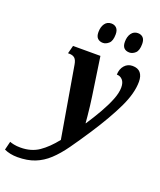

<svg xmlns="http://www.w3.org/2000/svg" viewBox="-323 -858 1004 1206"><g transform="rotate(20 178.5 -255.5)"><path d="M-59 240Q-109 240 -148 222L-134 165Q-125 169 -106 173Q-87 177 -62 177Q10 177 61 142Q112 107 161 45L80 -429Q75 -459 62 -470.5Q49 -482 25 -482H17L31 -536H214L252 -278Q256 -252 260 -217.5Q264 -183 267 -152.5Q270 -122 271 -107H273Q308 -160 338 -212.5Q368 -265 386.5 -311.5Q405 -358 405 -394Q405 -427 389.5 -444Q374 -461 351 -461Q352 -499 373 -522.5Q394 -546 426 -546Q462 -546 479.5 -525Q497 -504 497 -466Q497 -389 450.5 -291.5Q404 -194 321 -67Q271 9 230 66.5Q189 124 147.5 162.5Q106 201 56.5 220.5Q7 240 -59 240ZM377 -618Q354 -618 341 -631Q328 -644 328 -672Q328 -707 344 -729Q360 -751 387 -751Q409 -751 422 -737.5Q435 -724 435 -696Q435 -652 416.5 -635Q398 -618 377 -618ZM200 -618Q178 -618 164.5 -631Q151 -644 151 -672Q151 -707 166.5 -729Q182 -751 210 -751Q231 -751 244.5 -737.5Q258 -724 258 -696Q258 -652 239 -635Q220 -618 200 -618Z"/></g></svg>

Font: Noto Serif ExtraCondensed ExtraBold
Style: Italic
Weight: 800
Width: 2
Italic angle: -12°
Designer: Monotype Design Team
Foundry: Monotype Imaging Inc.
Version: Version 2.013